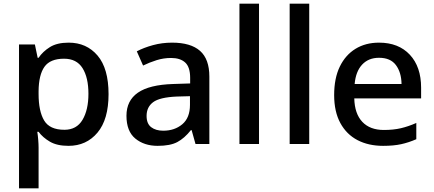

<svg xmlns="http://www.w3.org/2000/svg" viewBox="-20 -780 2350 1040"><path d="M352 -549Q449 -549 508.5 -479Q568 -409 568 -270Q568 -133 508 -61.5Q448 10 351 10Q289 10 250.5 -12.5Q212 -35 189 -66H182Q185 -48 187 -23.5Q189 1 189 20V240H83V-539H169L184 -467H189Q212 -501 250.5 -525Q289 -549 352 -549ZM327 -462Q252 -462 221 -418.5Q190 -375 189 -287V-271Q189 -178 219 -127.5Q249 -77 329 -77Q395 -77 427 -131Q459 -185 459 -272Q459 -360 427 -411Q395 -462 327 -462Z M912 -549Q1013 -549 1063.5 -504.5Q1114 -460 1114 -365V0H1039L1018 -75H1014Q979 -31 940.5 -10.5Q902 10 834 10Q761 10 713 -29.5Q665 -69 665 -153Q665 -235 727 -278Q789 -321 918 -325L1010 -328V-358Q1010 -417 983 -441.5Q956 -466 907 -466Q866 -466 828 -454Q790 -442 755 -425L721 -502Q759 -522 808.5 -535.5Q858 -549 912 -549ZM937 -257Q845 -253 809.5 -226.5Q774 -200 774 -152Q774 -110 799 -91Q824 -72 864 -72Q926 -72 967.5 -107Q1009 -142 1009 -212V-259Z M1383 0H1277V-760H1383Z M1655 0H1549V-760H1655Z M2033 -549Q2139 -549 2200 -483.5Q2261 -418 2261 -305V-247H1899Q1901 -164 1942.5 -120Q1984 -76 2059 -76Q2111 -76 2151.5 -85.5Q2192 -95 2235 -114V-26Q2194 -8 2153 1Q2112 10 2055 10Q1976 10 1916.5 -21Q1857 -52 1823.5 -113.5Q1790 -175 1790 -265Q1790 -356 1820.5 -419Q1851 -482 1905.5 -515.5Q1960 -549 2033 -549ZM2033 -467Q1976 -467 1941.5 -430Q1907 -393 1901 -325H2155Q2154 -388 2124.5 -427.5Q2095 -467 2033 -467Z"/></svg>

Font: Noto Sans Medium
Style: Regular
Weight: 500
Designer: Monotype Design Team
Foundry: Monotype Imaging Inc.
Version: Version 2.007